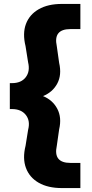

<svg xmlns="http://www.w3.org/2000/svg" viewBox="-20 -810 470 977"><path d="M30 -255V-387H41Q88 -387 111 -417Q134 -447 123 -493L110 -575Q94 -640 112 -688Q130 -736 177 -763Q224 -790 295 -790H389V-662H338Q250 -662 269 -575L281 -490Q295 -429 271.5 -385Q248 -341 199 -321Q248 -301 271.5 -256.5Q295 -212 281 -152L269 -68Q250 19 338 19H389V147H295Q224 147 177 120Q130 93 112 44.5Q94 -4 110 -68L123 -149Q135 -195 111.5 -225Q88 -255 41 -255Z"/></svg>

Font: BDO Grotesk Black
Style: Regular
Weight: 900
Designer: Deni Anggara
Foundry: Lokal Container
Version: Version 2.000